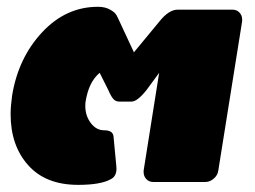

<svg xmlns="http://www.w3.org/2000/svg" viewBox="-20 -528 740 557"><path d="M10.8 -196.7Q10.8 -219.2 15 -250Q32.5 -359.2 101.7 -433.8Q170.8 -508.3 264.2 -508.3Q285 -508.3 299.6 -500Q314.2 -491.7 318.3 -483.3L322.5 -475L368.3 -376.7L367.5 -375L443.3 -466.7Q470 -500 495.8 -500H654.2Q666.7 -500 674.6 -491.7Q682.5 -483.3 682.5 -471.7V-466.7L613.3 -33.3Q611.7 -20 600.4 -10Q589.2 0 575 0H425Q412.5 0 404.6 -8.3Q396.7 -16.7 396.7 -28.3V-33.3L441.7 -316.7L405 -266.7Q378.3 -233.3 361.7 -233.3H345H325.8Q315.8 -233.3 309.2 -240.4Q302.5 -247.5 294.2 -266.7L269.2 -316.7Q237.5 -290.8 228.3 -233.3Q227.5 -229.2 227.5 -220Q227.5 -192.5 243.3 -171.2Q259.2 -150 282.5 -150Q306.7 -150 309.2 -133.3L317.5 -45.8Q318.3 -36.7 317.5 -31.7Q315 -15 301.7 -8.3Q272.5 8.3 206.7 8.3Q112.5 8.3 61.7 -48.8Q10.8 -105.8 10.8 -196.7Z"/></svg>

Font: BoonTook Mon
Style: Italic
Weight: 400
Italic angle: -9°
Designer: Sungsit Sawaiwan
Foundry: FontUni
Version: Version 3.0